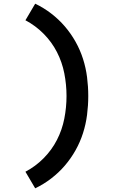

<svg xmlns="http://www.w3.org/2000/svg" viewBox="-20 -861 640 1042"><path d="M171 161 118 71Q173 42 217 -2.5Q261 -47 289 -101.5Q317 -156 329 -217Q341 -278 341 -340Q341 -402 329 -463Q317 -524 289 -578.5Q261 -633 217 -677.5Q173 -722 118 -751L171 -841Q217 -819 258 -787.5Q299 -756 332 -717.5Q365 -679 390 -634.5Q415 -590 430.5 -541.5Q446 -493 452.5 -442Q459 -391 459 -340Q459 -289 452.5 -238Q446 -187 430.5 -138.5Q415 -90 390 -45.5Q365 -1 332 37.5Q299 76 258 107.5Q217 139 171 161Z"/></svg>

Font: Iosevka Plex Etoile
Style: Bold
Weight: 700
Designer: Belleve Invis
Foundry: Belleve Invis
Version: Version 25.1.1; ttfautohint (v1.8.4)